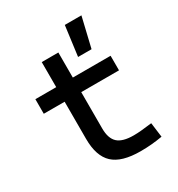

<svg xmlns="http://www.w3.org/2000/svg" viewBox="-187 -906 960 1036"><g transform="rotate(-30 293.0 -387.5)"><path d="M386.7 9.8Q269 9.8 216.6 -39.1Q164.1 -87.9 164.1 -195.3V-426.8H34.2V-517.6H164.1V-673.8H267.6V-517.6H502.9V-426.8H267.6V-200.2Q267.6 -138.7 297.6 -110.8Q327.6 -83 396.5 -83Q420.9 -83 448.2 -85.7Q475.6 -88.4 510.7 -92.8L522.5 -2Q488.3 3.9 455.8 6.8Q423.3 9.8 386.7 9.8ZM347.7 -599.6 372.1 -785.2H475.6L431.6 -599.6Z"/></g></svg>

Font: CaskaydiaCove NFP
Style: Regular
Weight: 400
Designer: Aaron Bell
Foundry: Saja Typeworks
Version: Version 2111.001; VTT 6.35;Nerd Fonts 3.1.1